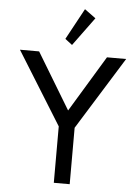

<svg xmlns="http://www.w3.org/2000/svg" viewBox="-69 -1170 884 1222"><g transform="rotate(5 373.0 -559.0)"><path d="M322 0H423.5V-360.5L712 -825H589.5L372.5 -466.5L156 -825H33.5L322 -360.5ZM361 -884 494.5 -1066 423.5 -1118 315.5 -919Z"/></g></svg>

Font: Spartan Medium
Style: Regular
Weight: 500
Designer: Matt Bailey, Mirko Velimirovic
Foundry: Matt Bailey
Version: Version 1.003; ttfautohint (v1.8.3)